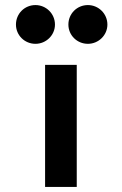

<svg xmlns="http://www.w3.org/2000/svg" viewBox="-20 -738 483 758"><path d="M43 -641C43 -599 77 -565 120 -565C162 -565 197 -599 197 -641C197 -684 162 -718 120 -718C77 -718 43 -684 43 -641ZM250 -641C250 -599 284 -565 327 -565C369 -565 404 -599 404 -641C404 -684 369 -718 327 -718C284 -718 250 -684 250 -641ZM283 0V-482H158V0Z"/></svg>

Font: Bluebird
Style: Regular
Weight: 400
Designer: Jasper
Foundry: Cannot Into Space Fonts
Version: Version 0.98